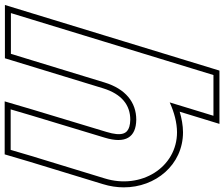

<svg xmlns="http://www.w3.org/2000/svg" viewBox="-126 -758 936 801"><g transform="rotate(90 341.5 -357.0)"><path d="M591.1 -20 565.8 66H396.8L421.8 -19L514.7 -326C541.3 -413 513.7 -457 440 -458C367 -458 311.3 -413 284.7 -326L258.7 -241L191.1 -20L165.1 65H-4.9L21.1 -20L88.7 -241L114.7 -326L227.5 -695L253.5 -780H423.5L397.5 -695L367.7 -597.5C409.6 -616.6 452.2 -627.7 492 -628C639 -628 732.1 -478 684.7 -326ZM615.1 -12.8 708.6 -318.6C717.7 -347.8 722.1 -377.3 722.1 -405.7C722.5 -537.7 628.8 -653 491.9 -653C463.8 -652.8 433.9 -647.4 406.5 -639.1L457.3 -805H235L-38.7 90H183.6L308.6 -318.7C332.9 -398.2 379.6 -433 439.9 -433C451.4 -432.8 461.6 -431.3 469.3 -429C496.3 -420.7 511.1 -399.9 490.7 -333.2L397.9 -26.1L363.4 91H584.5Z"/></g></svg>

Font: Nordica Plus
Style: NordicaClassicBkOblOl
Weight: 900
Version: Version 1.01